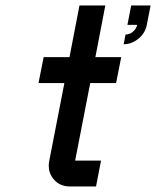

<svg xmlns="http://www.w3.org/2000/svg" viewBox="-20 -676 566 696"><path d="M252.4 -93.8H346.2L328.1 0H234.4Q195.3 0 173.3 -27.8Q156.7 -48.3 156.7 -75.2Q156.7 -84 158.7 -93.8L213.4 -375H119.6L138.2 -468.8H231.9L268.1 -656.2H361.8L325.7 -468.8H419.4L400.9 -375H307.1ZM455.6 -656.2H525.9L512.2 -585.9Q506.8 -556.6 482.2 -536.1Q457.5 -515.6 428.2 -515.6L435.1 -550.8Q449.7 -550.8 461.9 -561Q474.1 -571.3 477.1 -585.9H441.9Z"/></svg>

Font: Lambda
Style: Italic
Weight: 400
Italic angle: -11°
Designer: GGBotNet
Version: 0.22